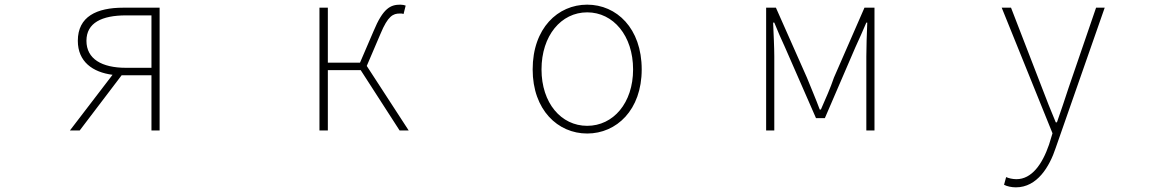

<svg xmlns="http://www.w3.org/2000/svg" viewBox="-20 -560 5040 824"><path d="M521 -269C417 -269 351 -307 351 -385C351 -462 417 -494 521 -494H630V-269ZM280 0H322L502 -237H630V0H665V-527H509C395 -527 314 -489 314 -385C314 -295 378 -250 463 -239Z M1351 0H1387V-259H1528L1695 0H1734L1554 -277L1613 -415C1645 -492 1667 -502 1696 -502C1704 -502 1706 -502 1712 -500L1721 -536C1717 -538 1707 -540 1698 -540C1656 -540 1624 -525 1583 -426L1525 -291H1387V-527H1351Z M2500 13C2626 13 2734 -88 2734 -262C2734 -439 2626 -540 2500 -540C2374 -540 2266 -439 2266 -262C2266 -88 2374 13 2500 13ZM2500 -20C2388 -20 2304 -118 2304 -262C2304 -407 2388 -507 2500 -507C2612 -507 2697 -407 2697 -262C2697 -118 2612 -20 2500 -20Z M3268 0H3303V-318C3303 -357 3300 -412 3298 -463H3303C3318 -425 3333 -392 3349 -357L3482 -53H3520L3651 -357C3667 -392 3682 -425 3698 -463H3702C3700 -412 3698 -357 3698 -318V0H3733V-527H3690L3559 -227C3544 -182 3523 -136 3503 -90H3498C3481 -136 3461 -182 3443 -227L3310 -527H3268Z M4340 244C4431 244 4484 156 4511 74L4721 -527H4684L4566 -183C4551 -138 4533 -82 4516 -35H4511C4491 -82 4469 -138 4452 -183L4319 -527H4279L4497 12L4482 61C4453 145 4408 209 4342 209C4326 209 4309 205 4298 200L4289 233C4302 240 4322 244 4340 244Z"/></svg>

Font: Harano Aji Gothic TW ExtraLight
Style: Regular
Weight: 250
Foundry: Masamichi Hosoda
Version: HaranoAjiGothicTW-ExtraLight version 20230610;ttx 4.39.4